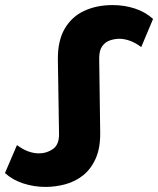

<svg xmlns="http://www.w3.org/2000/svg" viewBox="-58 -732 629 764"><path d="M123.5 11.8Q77.6 11.8 34.9 -2Q-7.8 -15.8 -38.2 -43.4L9.5 -154.7Q32.5 -137.5 54.4 -129.6Q76.4 -121.7 97 -121.7Q128.6 -121.7 153.3 -139.5Q177.9 -157.2 176.9 -200.2L172.3 -493.8Q171.3 -569.1 199.2 -617.3Q227 -665.4 276.7 -688.6Q326.3 -711.8 390.1 -711.8Q437 -711.8 478.9 -698Q520.7 -684.2 551.1 -656.6L504 -544.7Q481.4 -561.9 459 -569.8Q436.6 -577.7 416.6 -577.7Q399 -577.7 380.1 -571.5Q361.3 -565.3 349 -548.5Q336.7 -531.8 336.7 -499.8L340.7 -206.2Q341.7 -143.2 322.7 -101Q303.7 -58.7 272.2 -33.9Q240.7 -9.2 201.7 1.3Q162.6 11.8 123.5 11.8Z"/></svg>

Font: Montserrat Alternates Thin
Style: Regular
Weight: 100
Designer: Julieta Ulanovsky
Foundry: Julieta Ulanovsky
Version: Version 9.000